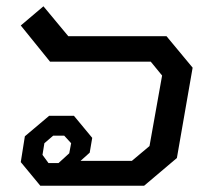

<svg xmlns="http://www.w3.org/2000/svg" viewBox="-20 -590 670 610"><path d="M46 -75 59 -157 136 -222H215L273 -152L265 -105L236 -79H399L455 -126L495 -350L459 -394H139L46 -509L118 -570L197 -475H509L592 -375L542 -88L438 0H108ZM166 -72 200 -103 206 -135 184 -159H149L121 -135L115 -98L134 -72Z"/></svg>

Font: Chakra Petch Medium
Style: Italic
Weight: 500
Italic angle: -10°
Designer: Katatrad Aksorn Co.,Ltd.
Foundry: Cadson Demak Co.,Ltd.
Version: Version 1.000; ttfautohint (v1.6)